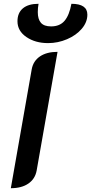

<svg xmlns="http://www.w3.org/2000/svg" viewBox="-20 -982 480 1011"><path d="M147 -617Q155 -661 190.5 -685Q226 -709 283 -709L173 -84Q165 -40 129.5 -15.5Q94 9 37 9ZM72 -870Q72 -914 100.5 -938Q129 -962 183 -962Q179 -941 179 -918Q179 -881 195.5 -862Q212 -843 249 -843Q295 -843 320 -872.5Q345 -902 356 -962Q440 -962 440 -905Q440 -865 410.5 -830.5Q381 -796 333 -775.5Q285 -755 233 -755Q166 -755 119 -787Q72 -819 72 -870Z"/></svg>

Font: K2D SemiBold
Style: Italic
Weight: 600
Italic angle: -10°
Designer: Katatrad Aksorn Co.,Ltd.
Foundry: Cadson Demak Co.,Ltd.
Version: Version 1.000; ttfautohint (v1.6)